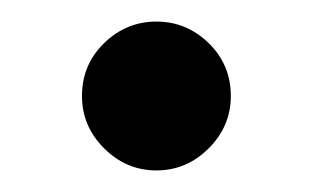

<svg xmlns="http://www.w3.org/2000/svg" viewBox="-20 -360 290 178"><path d="M125 -202Q97 -202 76.5 -222.5Q56 -243 56 -271Q56 -300 76.5 -320Q97 -340 125 -340Q153 -340 173.5 -320Q194 -300 194 -271Q194 -243 173.5 -222.5Q153 -202 125 -202Z"/></svg>

Font: Spectral SC SemiBold
Style: Regular
Weight: 600
Designer: Jean-Baptiste Levee
Foundry: Production Type
Version: Version 2.001